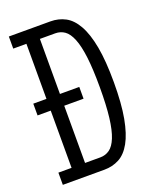

<svg xmlns="http://www.w3.org/2000/svg" viewBox="-129 -743 649 816"><g transform="rotate(-20 196.0 -335.5)"><path d="M12.2 -670.9H200.2Q236.8 -670.9 267.1 -654.8Q297.4 -638.7 319.3 -599.9Q341.3 -561 353.3 -496.6Q365.2 -432.1 365.2 -335.9Q365.2 -239.3 353.3 -174.6Q341.3 -109.9 319.6 -71Q297.9 -32.2 267.6 -16.1Q237.3 0 200.2 0H12.2V-55.2H71.8V-314H12.2V-367.2H71.8V-616.2H12.2ZM132.8 -314V-55.2H202.1Q225.6 -55.2 244.1 -68.4Q262.7 -81.5 275.6 -113.5Q288.6 -145.5 295.2 -199.7Q301.8 -253.9 301.8 -335.9Q301.8 -418 295.2 -472.2Q288.6 -526.4 275.6 -558.3Q262.7 -590.3 244.1 -603.3Q225.6 -616.2 202.1 -616.2H132.8V-367.2H220.2V-314Z"/></g></svg>

Font: Stint Ultra Condensed
Style: Regular
Weight: 400
Width: 1
Designer: Astigmatic (AOETI)
Foundry: Astigmatic (AOETI)
Version: Version 1.000